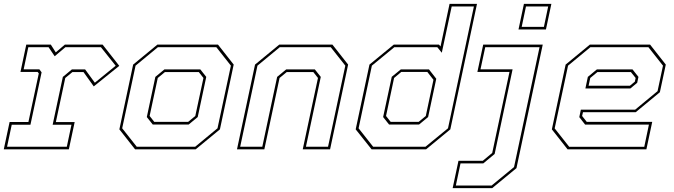

<svg xmlns="http://www.w3.org/2000/svg" viewBox="-22 -770 3473 990"><path d="M-2.5 0 27.5 -141H124.5L178 -391.5L172 -399H83.5L113.5 -540H240L265.5 -500L312.5 -540H507L593 -430.5L461.5 -324.5L408.5 -398.5H351.5L314.5 -368L266 -140.5H363L333 0ZM14.5 -13.5H322.5L346.5 -127H249.5L302 -373.5L348.5 -412H417L467 -343.5L574.5 -431L498.5 -526.5H315L260 -480L228.5 -526.5H124L100 -412.5H181L192.5 -397L135 -127H38.5Z M674.5 0 593.5 -103 664.5 -437 789.5 -540H1102L1183 -437L1112 -103L987 0ZM683 -13.5H984.5L1099.5 -108.5L1168.5 -431.5L1093.5 -526.5H792L677 -431.5L608 -108.5ZM765.5 -128 735 -166.5 779 -373.5 825.5 -412H1011L1041.5 -373.5L997.5 -166.5L951 -128ZM773.5 -141.5H948L985 -172L1027 -368L1003 -398.5H828.5L791.5 -368L749.5 -172Z M1200 0 1293 -437 1418 -540H1692L1773 -437L1680 0H1539L1617.5 -368L1593.5 -398.5H1456.5L1419.5 -368L1341 0ZM1216.5 -13.5H1330.5L1407 -373.5L1453.5 -412H1601.5L1632 -373.5L1555.5 -13.5H1669.5L1758.5 -431.5L1683.5 -526.5H1420.5L1305.5 -431.5Z M2175 0H1894L1812 -103L1883 -437L2008.5 -540H2241.5L2249.5 -530.5L2296 -750H2437.5L2300 -103ZM2139 -128H1984L1953.5 -166.5L1998 -374L2044.5 -412H2190L2227.5 -364L2185.5 -166.5ZM2136.5 -141.5 2173.5 -172 2213 -358.5 2181.5 -399H2047L2010 -368L1968.5 -172L1992.5 -141.5ZM2172 -13.5 2288 -108.5 2421.5 -736.5H2307L2256 -498L2233 -526.5H2011L1895.5 -431.5L1827 -108.5L1902 -13.5Z M2312 200 2342 59H2467.5L2516 18.5L2605 -399H2439.5L2469.5 -540H2776.5L2641 97L2516 200ZM2328.5 186.5H2513L2628.5 91.5L2760 -526.5H2480L2455.5 -412.5H2621L2528.5 24L2470 72.5H2352.5ZM2651.5 -618 2679.5 -750H2821L2793 -618ZM2668 -631.5H2782.5L2804.5 -736.5H2690Z M3330 -540 3411 -437 3380.5 -294.5 3256 -191.5H2984L2979.5 -172L3003.5 -141.5H3341L3311 0H2904.5L2823.5 -103L2894.5 -437L3019.5 -540ZM3239.5 -412 3270 -373.5 3263.5 -343 3228.5 -314H2996.5L3009 -373.5L3055.5 -412ZM3321.5 -526.5H3022L2907 -431.5L2838 -108L2913 -13H3300L3324 -127.5H2995L2965 -166L2973 -204.5H3253L3368.5 -300L3396.5 -431.5ZM3231 -398.5H3058.5L3021.5 -368L3013 -328H3226L3251.5 -349L3255.5 -368Z"/></svg>

Font: Tourney Thin
Style: Italic
Weight: 100
Italic angle: -12°
Designer: Tyler Finck
Foundry: Etcetera Type Co
Version: Version 1.015